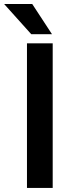

<svg xmlns="http://www.w3.org/2000/svg" viewBox="-53 -924 357 944"><path d="M202.6 -755.9H100.6L-32.7 -904.3H105.5ZM206.1 0H79.6V-710.9H206.1Z"/></svg>

Font: Robert Sans
Style: Bold
Weight: 700
Designer: Christian Robertson (extended by Adam Twardoch)
Foundry: Google
Version: Version 12.135;April 2, 2019;FontCreator 11.5.0.2425 64-bit;